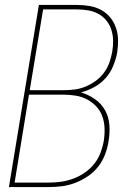

<svg xmlns="http://www.w3.org/2000/svg" viewBox="-20 -755 540 775"><path d="M16 0 137 -735H292Q318 -735 343 -730.5Q368 -726 389 -714.5Q410 -703 425 -684.5Q440 -666 448 -643Q456 -620 456.5 -594.5Q457 -569 453 -543Q448 -516 437 -489Q426 -462 406.5 -440Q387 -418 360.5 -403.5Q334 -389 307 -382Q337 -373 363 -355Q389 -337 404 -310Q419 -283 421.5 -250.5Q424 -218 418 -184Q414 -158 404 -131.5Q394 -105 376.5 -82.5Q359 -60 334.5 -43.5Q310 -27 284 -17Q258 -7 231 -3.5Q204 0 178 0ZM100 -391H239Q261 -391 283 -394Q305 -397 326.5 -406Q348 -415 367 -429Q386 -443 400 -462Q414 -481 421.5 -502.5Q429 -524 433 -546Q437 -569 436.5 -591.5Q436 -614 429.5 -634.5Q423 -655 410 -671.5Q397 -688 378 -698.5Q359 -709 337 -713Q315 -717 292 -717H154ZM39 -18H178Q202 -18 227 -21.5Q252 -25 276 -34Q300 -43 322 -58Q344 -73 360.5 -94Q377 -115 386 -139Q395 -163 399 -187Q403 -213 402 -238Q401 -263 393 -285.5Q385 -308 368.5 -325.5Q352 -343 331 -354Q310 -365 285 -369Q260 -373 235 -373H97Z"/></svg>

Font: Iosevka Curly Thin
Style: Italic
Weight: 100
Italic angle: -9°
Monospace: yes
Designer: Belleve Invis
Foundry: Belleve Invis
Version: Version 22.1.2; ttfautohint (v1.8.4)